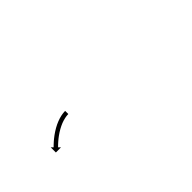

<svg xmlns="http://www.w3.org/2000/svg" viewBox="87 -921 864 864"><g transform="rotate(-45 519.5 -488.5)"><path d="M372.3 -519.9C372.9 -519.9 373.5 -519.9 374.1 -520L373.9 -540C373.3 -539.9 372.7 -539.9 372.1 -539.9C372.1 -539.9 372.1 -539.9 372 -539.9C372 -539.9 372 -539.9 372 -539.9C370.2 -539.9 368.4 -539.8 366.6 -539.7C366.6 -539.7 366.5 -539.7 366.5 -539.7C366.4 -539.7 366.4 -539.7 366.4 -539.7C363.6 -539.5 360.8 -539.2 358 -538.8C358 -538.8 357.9 -538.8 357.9 -538.8C357.8 -538.8 357.7 -538.8 357.7 -538.8C354.1 -538.3 350.5 -537.6 346.9 -536.9C346.9 -536.9 346.9 -536.9 346.8 -536.9C346.7 -536.9 346.7 -536.8 346.7 -536.8C342.4 -535.9 338.2 -534.8 334 -533.6C334 -533.6 334 -533.5 333.9 -533.5C333.8 -533.5 333.8 -533.5 333.8 -533.5C329.1 -532 324.5 -530.4 320 -528.7C320 -528.7 319.9 -528.7 319.9 -528.6C319.8 -528.6 319.7 -528.6 319.7 -528.6C314.9 -526.6 310.1 -524.5 305.4 -522.4C305.4 -522.4 305.3 -522.3 305.3 -522.3C305.2 -522.3 305.2 -522.3 305.2 -522.3C300.3 -519.9 295.5 -517.4 290.8 -514.8C290.8 -514.8 290.7 -514.7 290.7 -514.7C290.6 -514.7 290.6 -514.7 290.6 -514.7C285.9 -511.9 281.3 -509.1 276.7 -506.2C276.7 -506.2 276.7 -506.2 276.6 -506.2C276.6 -506.2 276.5 -506.1 276.5 -506.1C272.2 -503.2 267.8 -500.3 263.6 -497.2C263.6 -497.2 263.5 -497.2 263.5 -497.2C263.5 -497.1 263.4 -497.1 263.4 -497.1C259.5 -494.2 255.6 -491.2 251.7 -488.1C251.7 -488.1 251.7 -488.1 251.7 -488.1C251.6 -488.1 251.6 -488.1 251.6 -488.1C248.2 -485.3 244.8 -482.4 241.5 -479.6C241.5 -479.6 241.4 -479.6 241.4 -479.5C241.4 -479.5 241.4 -479.5 241.4 -479.5C238.6 -477 235.8 -474.5 233.1 -472C233.1 -472 233 -472 233 -472C233 -472 233 -472 233 -472C230.9 -470 228.8 -468 226.7 -466C226.7 -466 226.7 -466 226.7 -466C226.7 -466 226.7 -466 226.7 -466C225.4 -464.7 224 -463.4 222.7 -462.1L222.7 -462.1L222.7 -462C222.3 -461.6 221.8 -461.1 221.3 -460.7L212 -469.9L212.1 -437.1L244.9 -437.3L235.6 -446.6C236 -447 236.4 -447.5 236.9 -447.9L236.9 -447.9L236.9 -447.9C238.1 -449.2 239.4 -450.4 240.7 -451.7C240.7 -451.7 240.7 -451.7 240.7 -451.7C240.6 -451.6 240.6 -451.6 240.6 -451.6C242.6 -453.6 244.6 -455.5 246.7 -457.4C246.7 -457.4 246.6 -457.3 246.6 -457.3C246.6 -457.3 246.6 -457.3 246.6 -457.3C249.2 -459.7 251.9 -462.1 254.6 -464.5C254.6 -464.5 254.6 -464.5 254.5 -464.4C254.5 -464.4 254.5 -464.4 254.5 -464.4C257.7 -467.2 260.9 -469.9 264.2 -472.5C264.2 -472.5 264.2 -472.5 264.2 -472.5C264.1 -472.5 264.1 -472.5 264.1 -472.5C267.8 -475.4 271.5 -478.2 275.3 -481C275.3 -481 275.3 -481 275.3 -481C275.2 -481 275.2 -480.9 275.2 -480.9C279.3 -483.9 283.4 -486.7 287.6 -489.5C287.6 -489.5 287.5 -489.4 287.5 -489.4C287.5 -489.4 287.4 -489.3 287.4 -489.3C291.8 -492.1 296.2 -494.8 300.6 -497.3C300.6 -497.3 300.6 -497.3 300.5 -497.3C300.5 -497.3 300.4 -497.2 300.4 -497.2C304.9 -499.7 309.4 -502.1 314 -504.3C314 -504.3 313.9 -504.3 313.9 -504.3C313.8 -504.2 313.8 -504.2 313.8 -504.2C318.2 -506.3 322.7 -508.2 327.2 -510.1C327.2 -510.1 327.2 -510 327.1 -510C327.1 -510 327 -510 327 -510C331.2 -511.6 335.5 -513 339.8 -514.4C339.8 -514.4 339.8 -514.4 339.7 -514.4C339.6 -514.4 339.6 -514.3 339.6 -514.3C343.4 -515.4 347.3 -516.5 351.1 -517.3C351.1 -517.3 351.1 -517.3 351 -517.3C351 -517.3 350.9 -517.3 350.9 -517.3C354.1 -517.9 357.4 -518.5 360.7 -519C360.7 -519 360.6 -519 360.5 -519C360.5 -519 360.4 -519 360.4 -519C362.9 -519.3 365.4 -519.6 367.9 -519.7C367.9 -519.7 367.9 -519.7 367.8 -519.7C367.8 -519.7 367.7 -519.7 367.7 -519.7C369.3 -519.8 370.9 -519.9 372.5 -519.9C372.5 -519.9 372.4 -519.9 372.4 -519.9C372.4 -519.9 372.3 -519.9 372.3 -519.9Z"/></g></svg>

Font: FRB American Cursive Just Arrows Medium
Style: Italic
Weight: 500
Italic angle: -25°
Version: Version 2.0;Modular Font Editor K font №1